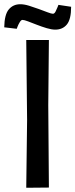

<svg xmlns="http://www.w3.org/2000/svg" viewBox="-26 -886 356 907"><path d="M235 -746Q218 -746 194.5 -753Q171 -760 148 -769Q125 -778 106.5 -785Q88 -792 80 -792Q74 -792 67.5 -781.5Q61 -771 57 -760.5Q53 -750 53 -750L-6 -757Q-5 -817 15.5 -841.5Q36 -866 70 -866Q88 -866 111 -859Q134 -852 157 -843.5Q180 -835 198.5 -828Q217 -821 224 -821Q231 -821 236.5 -831.5Q242 -842 246 -852.5Q250 -863 250 -863L310 -854Q310 -795 290 -770.5Q270 -746 235 -746ZM98 1 102 -320 98 -697H205L202 -389L205 0Z"/></svg>

Font: Ruda SemiBold
Style: Regular
Weight: 600
Designer: Mariela Monsalve and Angelina Sanchez
Foundry: Mariela Monsalve and Angelina Sanchez
Version: Version 2.001